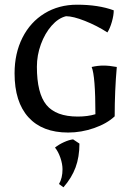

<svg xmlns="http://www.w3.org/2000/svg" viewBox="-20 -553 571 817"><path d="M42 -241Q42 -326 75.5 -392.5Q109 -459 169.5 -496Q230 -533 308 -533Q399 -533 464 -509Q464 -488 456 -460Q448 -432 437 -415Q392 -444 341.5 -464Q291 -484 261 -484Q228 -476 199.5 -443.5Q171 -411 154 -364.5Q137 -318 137 -269Q137 -156 177.5 -106.5Q218 -57 311 -57Q353 -57 386 -67Q386 -230 370 -268Q396 -274 420 -274Q445 -274 477 -268Q468 -167 468 -58Q435 -27 380.5 -8Q326 11 270 11Q160 11 101 -54Q42 -119 42 -241ZM231 230Q246 205 246 167Q246 145 237 118.5Q228 92 214 75Q230 62 252 52Q274 42 291 40L318 58Q318 115 301.5 159.5Q285 204 250 244Z"/></svg>

Font: Mirza
Style: Regular
Weight: 400
Designer: Arabic design by Kourosh Beigpour, Latin design by Eduardo Tunni, engineering by Lasse Fister
Version: Version 1.0010g